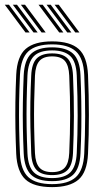

<svg xmlns="http://www.w3.org/2000/svg" viewBox="-20 -782 439 810"><path d="M200 7.4Q121.8 7.4 86.9 -25.4Q52 -58.3 48.4 -133.1Q46.1 -186.2 45.1 -240.2Q44.2 -294.2 44.9 -350.5Q45.7 -406.8 48.4 -466.6Q52.1 -544.7 88.9 -576.1Q125.7 -607.4 200 -607.4Q276.2 -607.4 312 -575.2Q347.8 -543 351.3 -466.2Q354.9 -381.5 355 -296.9Q355.1 -212.3 351.3 -133.1Q347.5 -55 310.7 -23.8Q273.8 7.4 200 7.4ZM200 -5.2Q267.7 -5.2 299.9 -34.6Q332 -63.9 335.4 -134Q339 -207.9 339.3 -291Q339.5 -374.1 335.4 -465.8Q332.3 -536.2 300 -565.5Q267.7 -594.8 200 -594.8Q131.6 -594.8 99.6 -565.3Q67.6 -535.8 64.2 -465.8Q61.5 -404.1 60.6 -348.1Q59.8 -292.2 60.8 -239.5Q61.8 -186.8 64.2 -133.9Q67.3 -64.6 99.3 -34.9Q131.3 -5.2 200 -5.2ZM200 -17.8Q138.3 -17.8 110.7 -45.2Q83 -72.6 80 -134.8Q77.5 -189.3 76.6 -242.1Q75.6 -295 76.5 -349.8Q77.4 -404.6 80 -464.9Q83.1 -529 111.7 -555.6Q140.3 -582.2 200 -582.2Q259.4 -582.2 288.1 -555.8Q316.8 -529.5 319.6 -465.2Q322.1 -408.8 322.9 -354.3Q323.8 -299.8 323.1 -245.4Q322.3 -191 319.6 -134.8Q316.7 -71 288.1 -44.4Q259.4 -17.8 200 -17.8ZM200 -30.7Q252.9 -30.7 277 -55.1Q301 -79.5 303.8 -136Q307.5 -215.3 307.6 -293.5Q307.7 -371.8 303.8 -464Q301.3 -522.6 276.1 -545.9Q250.8 -569.3 200 -569.3Q146.4 -569.3 122.5 -544.6Q98.6 -519.9 95.8 -463.8Q93.4 -407.1 92.4 -353.9Q91.5 -300.7 92.3 -247.1Q93.2 -193.4 95.8 -135.1Q98.6 -78.3 123.2 -54.5Q147.9 -30.7 200 -30.7ZM200 -43.3Q155.2 -43.3 134.5 -64.8Q113.9 -86.3 111.7 -135.3Q109.3 -192.8 108.3 -245.6Q107.3 -298.5 108.1 -351.8Q109 -405.2 111.7 -463.4Q113.9 -514.5 135.1 -535.6Q156.4 -556.7 200 -556.7Q244.7 -556.7 265.3 -535.1Q285.8 -513.6 288 -463.3Q292.1 -369.2 291.8 -290.8Q291.4 -212.5 288 -136.5Q285.7 -86 264.9 -64.6Q244.1 -43.3 200 -43.3ZM200 -55.9Q236.6 -55.9 253.4 -74.8Q270.2 -93.7 272.1 -136.9Q275.7 -217.8 275.9 -293.3Q276.1 -368.9 272.1 -462.7Q270.3 -505.5 253.8 -524.8Q237.3 -544.1 200 -544.1Q163.1 -544.1 146.4 -525Q129.6 -506 127.5 -463.2Q125.1 -404.8 124.1 -352.2Q123.1 -299.5 124 -246.9Q124.9 -194.3 127.5 -135.8Q129.6 -93.6 146.5 -74.8Q163.4 -55.9 200 -55.9ZM155.4 -645 68 -762.1H85.5L172.8 -645ZM87.6 -645 0.2 -762.1H17.7L105 -645ZM121.5 -645 34.1 -762.1H51.6L138.9 -645ZM297.7 -645 210.3 -762.1H227.8L315.1 -645ZM229.9 -645 142.5 -762.1H160L247.3 -645ZM263.8 -645 176.4 -762.1H193.9L281.2 -645Z"/></svg>

Font: Big Shoulders Inline Text Thin
Style: Regular
Weight: 100
Designer: Patric King
Foundry: XO Type Co
Version: Version 2.002